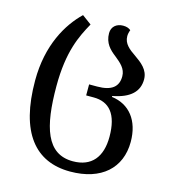

<svg xmlns="http://www.w3.org/2000/svg" viewBox="-117 -644 895 993"><g transform="rotate(15 330.5 -148.0)"><path d="M349 252C516 252 613 163 613 23C613 -92 554 -165 459 -177V-182C554 -200 596 -243 596 -307C596 -359 556 -388 519 -414C485 -437 454 -461 454 -501C454 -511 456 -522 461 -535C451 -543 439 -548 420 -548C384 -548 359 -526 359 -492C359 -438 390 -409 421 -385C453 -359 483 -335 483 -293C483 -239 450 -209 371 -209H328V-150H368C452 -150 500 -96 500 26C500 134 449 197 349 197C208 197 167 62 167 -157C167 -343 213 -434 255 -510L205 -547C129 -474 53 -347 53 -157C53 122 162 252 349 252Z"/></g></svg>

Font: Noto Serif Georgian Medium
Style: Regular
Weight: 500
Designer: Monotype Design Team, Akaki Razmadze
Foundry: Google LLC
Version: Version 2.003